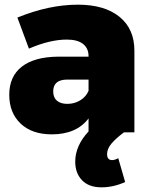

<svg xmlns="http://www.w3.org/2000/svg" viewBox="-20 -572 647 830"><path d="M516.1 0Q481 25.9 461.9 48.6Q442.9 71.3 442.9 94.2Q442.9 120.1 464.8 120.1Q476.1 120.1 491.2 111.8L521 214.8Q470.7 237.8 418.9 237.8Q363.8 237.8 334.5 207Q305.2 176.3 305.2 127Q305.2 58.1 362.8 -3.9V-60.1Q310.5 8.8 204.1 8.8Q118.2 8.8 69.1 -37.8Q20 -84.5 20 -162.1Q20 -241.2 73.7 -283.4Q127.4 -325.7 230 -327.1H362.8V-329.1Q362.8 -363.3 338.9 -382.1Q314.9 -400.9 269 -400.9Q195.8 -400.9 105 -361.8L55.2 -496.1Q191.9 -551.8 316.9 -551.8Q431.6 -551.8 496.3 -499.5Q561 -447.3 561 -353V0ZM271 -123Q301.8 -123 326.7 -138.2Q351.6 -153.3 362.8 -179.2V-228H271Q210 -228 210 -176.8Q210 -150.9 225.8 -137Q241.7 -123 271 -123Z"/></svg>

Font: Montserrat arm ExtraBold
Style: Regular
Weight: 800
Designer: Julieta Ulanovsky
Foundry: Julieta Ulanovsky
Version: Version 6.000;PS 006.000;hotconv 1.0.88;makeotf.lib2.5.64775